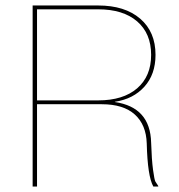

<svg xmlns="http://www.w3.org/2000/svg" viewBox="-20 -680 652 700"><path d="M99 0V-660H338Q435 -660 491 -612Q547 -564 547 -480Q547 -409 506.5 -364Q466 -319 399 -309V-308Q528 -289 531 -160Q533 -97 538 -60.5Q543 -24 546.5 -18Q550 -12 557 -2V0H539Q518 -37 515 -157Q513 -225 471.5 -262.5Q430 -300 351 -300H115V0ZM115 -314H338Q429 -314 480 -358Q531 -402 531 -480Q531 -558 480 -602Q429 -646 338 -646H115Z"/></svg>

Font: Elaine Sans Thin
Style: Regular
Weight: 250
Designer: Wei Huang
Foundry: Wei Huang
Version: Version 2.001;December 24, 2019;FontCreator 12.0.0.2547 64-b